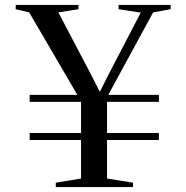

<svg xmlns="http://www.w3.org/2000/svg" viewBox="-20 -763 760 783"><path d="M295.5 -376 99 -712.5 44 -725.5V-743H300V-725.5L218 -712.5L346.5 -468L387 -388.5L428 -469.5L554 -711.5L463.5 -725.5V-743H676V-725.5L604.5 -712.5L421.5 -376H628V-347.5H416.5V-220.5H628V-192H416.5V-35L522.5 -18V0H207.5V-18L310.5 -35V-192H101V-220.5H310.5V-347.5H101V-376Z"/></svg>

Font: Merriweather 144pt
Style: Regular
Weight: 400
Version: Version 2.100